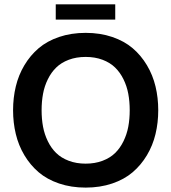

<svg xmlns="http://www.w3.org/2000/svg" viewBox="-20 -851 786 881"><path d="M235.8 -761.2V-831.1H508.8V-761.2ZM494.9 -9Q439.5 9.8 373 9.8Q306.6 9.8 251.2 -9Q195.8 -27.8 157.2 -60.8Q118.7 -93.8 91.8 -138.9Q64.9 -184.1 52.5 -236.1Q40 -288.1 40 -345.2Q40 -402.3 52.5 -454.3Q64.9 -506.3 91.8 -551.5Q118.7 -596.7 157.2 -629.6Q195.8 -662.6 251.2 -681.4Q306.6 -700.2 373 -700.2Q439.5 -700.2 494.9 -681.4Q550.3 -662.6 588.9 -629.6Q627.4 -596.7 654.3 -551.5Q681.2 -506.3 693.6 -454.3Q706.1 -402.3 706.1 -345.2Q706.1 -288.1 693.6 -236.1Q681.2 -184.1 654.3 -138.9Q627.4 -93.8 588.9 -60.8Q550.3 -27.8 494.9 -9ZM575.2 -345.2Q575.2 -385.3 568.6 -420.7Q562 -456.1 546.6 -487.3Q531.2 -518.6 508.3 -541Q485.4 -563.5 450.7 -576.7Q416 -589.8 373 -589.8Q330.1 -589.8 295.4 -576.7Q260.7 -563.5 237.8 -541Q214.8 -518.6 199.5 -487.3Q184.1 -456.1 177.5 -420.7Q170.9 -385.3 170.9 -345.2Q170.9 -304.7 177.5 -269.5Q184.1 -234.4 199.5 -202.9Q214.8 -171.4 237.8 -148.9Q260.7 -126.5 295.4 -113.3Q330.1 -100.1 373 -100.1Q416 -100.1 450.7 -113.3Q485.4 -126.5 508.3 -148.9Q531.2 -171.4 546.6 -202.9Q562 -234.4 568.6 -269.5Q575.2 -304.7 575.2 -345.2Z"/></svg>

Font: HK Grotesk Legacy
Style: Bold
Weight: 700
Designer: Alfredo Marco Pradil
Foundry: Hanken Design Co.
Version: Version 2.022;PS 002.022;hotconv 1.0.88;makeotf.lib2.5.64775